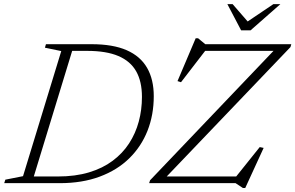

<svg xmlns="http://www.w3.org/2000/svg" viewBox="-44 -891 1436 934"><path d="M237.5 -32.5Q322.5 -32.5 389 -52.5Q455.5 -72.5 504 -108.8Q552.5 -145 584 -193.5Q615.5 -242 631 -299.5Q646.5 -357 646.5 -419.5Q646.5 -494.5 618.5 -544Q590.5 -593.5 531.8 -618.5Q473 -643.5 380 -643.5H267L282.5 -676H401.5Q505.5 -676 572.2 -646.8Q639 -617.5 671.5 -561Q704 -504.5 704 -423Q704 -332.5 673.8 -255.5Q643.5 -178.5 585 -121Q526.5 -63.5 441.2 -31.8Q356 0 246.5 0H75.5L82 -32.5ZM254 -642.5 174.5 -659 179.5 -676H317L110.5 0H-23.5L-18 -17L68 -34ZM1373 -676 1369 -662 756 -21 750 -32.5H1105L1219.5 -175.5L1238.5 -171.5L1149 23.5H1137.5L1102 0H681.5L686 -14L1297 -654.5L1310.5 -643.5H954L836.5 -491L819.5 -496.5L908 -705H919.5L954.5 -676ZM1320 -871 1175 -743.5H1129L1062 -871H1087.5L1166.5 -780H1151L1286 -871Z"/></svg>

Font: Newsreader 16pt 16pt Light
Style: Italic
Weight: 300
Italic angle: -17°
Version: Version 1.003